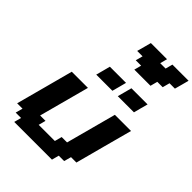

<svg xmlns="http://www.w3.org/2000/svg" viewBox="-339 -1412 1575 1575"><g transform="rotate(45 448.5 -625.0)"><path d="M125 0H562.5L579.1 -62.5H641.6L658.7 -125H721.2Q743.2 -208.5 787.8 -375.2Q832.5 -542 855 -625H667.5L550.3 -187.5H487.8L471.2 -125H283.7L300.3 -187.5H237.8L355 -625H167.5Q145.5 -542 100.8 -375Q56.2 -208 33.7 -125H96.2L79.1 -62.5H141.6ZM576.2 -750H763.7Q769 -770.5 780 -812.5Q791 -854.5 796.9 -875H609.4Q604 -854 593 -812.5Q582 -771 576.2 -750ZM326.2 -750H513.7Q519.5 -771 530.5 -812.5Q541.5 -854 546.9 -875H359.4Q354 -854 343 -812.5Q332 -771 326.2 -750ZM518.1 -1000H705.6L722.2 -1062.5H784.7L801.3 -1125H863.8Q869.6 -1146 880.9 -1187.5Q892.1 -1229 897.5 -1250H710L693.4 -1187.5H630.9L647.5 -1250H460Q454.6 -1229 443.4 -1187.5Q432.1 -1146 426.3 -1125H488.8L472.2 -1062.5H534.7Z"/></g></svg>

Font: Faithful 32x
Style: SemiboldOblique
Weight: 400
Foundry: Faithful Resource Pack
Version: Version 1.0; January 27, 2023